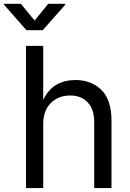

<svg xmlns="http://www.w3.org/2000/svg" viewBox="-56 -962 667 982"><path d="M165 -327.1V0H77.1V-727.5H165V-451.2Q191.9 -505.9 233.6 -529.3Q275.4 -552.7 329.1 -552.7Q412.1 -552.7 463.1 -501.5Q514.2 -450.2 514.2 -346.7V0H425.8V-339.4Q425.8 -402.3 392.8 -438Q359.9 -473.6 302.7 -473.6Q243.7 -473.6 204.3 -435.3Q165 -397 165 -327.1ZM50.8 -942.4 121.1 -856.9 190.4 -942.4H277.8V-938L162.6 -807.6H79.1L-35.6 -938V-942.4Z"/></svg>

Font: Inter-Regular
Style: Regular
Weight: 400
Designer: Rasmus Andersson
Foundry: rsms
Version: Version 4.000;git-a52131595